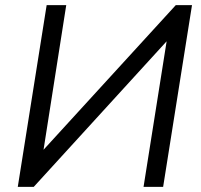

<svg xmlns="http://www.w3.org/2000/svg" viewBox="-20 -725 780 745"><path d="M49 0 161 -705H237L143 -106L117 -109L662 -705H725L613 0H537L632 -599L656 -597L111 0Z"/></svg>

Font: Nunito Sans 12pt
Style: Italic
Weight: 400
Italic angle: -9°
Designer: Vernon Adams
Foundry: Vernon Adams
Version: Version 3.101;gftools[0.9.27]